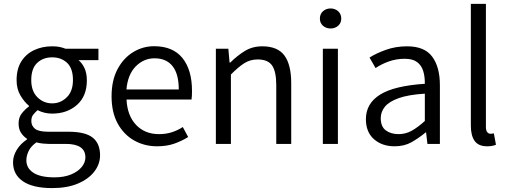

<svg xmlns="http://www.w3.org/2000/svg" viewBox="-20 -733 2587 978"><path d="M246.1 225.1Q147.9 225.1 97.2 190.7Q46.4 156.2 46.4 93.8Q46.4 61.5 65.2 30.5Q84 -0.5 117.2 -22.5V-26.4Q99.1 -38.1 86.9 -56.9Q74.7 -75.7 74.7 -104.5Q74.7 -135.3 91.8 -156.5Q108.9 -177.7 127.4 -190.4V-194.3Q103.5 -213.9 84 -246.8Q64.5 -279.8 64.5 -325.2Q64.5 -381.8 88.6 -420.2Q112.8 -458.5 154.1 -477.8Q195.3 -497.1 245.6 -497.1Q268.1 -497.1 284.2 -493.7Q300.3 -490.2 313.5 -484.9H481.4V-426.8H379.9Q398.4 -411.6 410.4 -386Q422.4 -360.4 422.4 -323.2Q422.4 -243.2 372.1 -198.7Q321.8 -154.3 245.6 -154.3Q206.1 -154.3 171.4 -171.9Q158.2 -160.2 148.9 -148.4Q139.6 -136.7 139.6 -116.2Q139.6 -92.8 158 -77.4Q176.3 -62 226.1 -62H328.1Q414.1 -62 451.9 -32.2Q489.7 -2.4 489.7 58.1Q489.7 102.5 460.7 140.6Q431.6 178.7 377.2 201.9Q322.8 225.1 246.1 225.1ZM257.3 170.4Q306.2 170.4 341.6 155.8Q377 141.1 396 117.9Q415 94.7 415 68.8Q415 34.2 389.9 17.1Q364.7 0 314.9 0H228Q214.8 0 198.5 -1.7Q182.1 -3.4 165.5 -7.8Q138.2 11.2 126.2 35.6Q114.3 60.1 114.3 83.5Q114.3 123.5 150.1 147Q186 170.4 257.3 170.4ZM245.6 -206.5Q288.6 -206.5 320.1 -237.3Q351.6 -268.1 351.6 -325.2Q351.6 -384.8 321.8 -412.8Q292 -440.9 245.6 -440.9Q199.2 -440.9 169.2 -412.4Q139.2 -383.8 139.2 -325.2Q139.2 -268.6 170.7 -237.5Q202.1 -206.5 245.6 -206.5Z M780.3 12.2Q715.8 12.2 663.1 -17.6Q610.4 -47.4 579.3 -104.2Q548.3 -161.1 548.3 -242.2Q548.3 -323.2 578.4 -380.1Q608.4 -437 658 -467.3Q707.5 -497.6 765.1 -497.6Q860.8 -497.6 909.4 -437.3Q958 -377 958 -270Q958 -257.8 957.5 -246.6Q957 -235.4 955.6 -226.1H624.5Q628.4 -144 673.1 -96.9Q717.8 -49.8 789.6 -49.8Q824.7 -49.8 854.5 -59.1Q884.3 -68.4 911.1 -85.9L938.5 -35.2Q907.7 -15.6 868.9 -1.7Q830.1 12.2 780.3 12.2ZM624 -277.3H890.6Q890.6 -356.4 858.9 -396.2Q827.1 -436 767.1 -436Q712.4 -436 671.6 -395Q630.9 -354 624 -277.3Z M1079.6 0V-484.9H1143.1L1149.4 -414.6H1153.3Q1188 -449.2 1226.8 -473.1Q1265.6 -497.1 1315.9 -497.1Q1394.5 -497.1 1429 -450Q1463.4 -402.8 1463.4 -309.6V0H1387.2V-299.3Q1387.2 -368.7 1366 -399.4Q1344.7 -430.2 1292.5 -430.2Q1254.4 -430.2 1224.1 -410.9Q1193.8 -391.6 1156.2 -353.5V0Z M1624.5 0V-484.9H1701.2V0ZM1664.1 -587.9Q1641.1 -587.9 1625.2 -601.8Q1609.4 -615.7 1609.4 -638.2Q1609.4 -661.6 1625.2 -675.8Q1641.1 -689.9 1664.1 -689.9Q1686.5 -689.9 1702.4 -675.8Q1718.3 -661.6 1718.3 -638.2Q1718.3 -615.7 1702.4 -601.8Q1686.5 -587.9 1664.1 -587.9Z M1989.7 12.2Q1926.3 12.2 1885 -23.9Q1843.8 -60.1 1843.8 -126Q1843.8 -205.6 1915.5 -250.7Q1987.3 -295.9 2144 -306.2Q2144.5 -342.8 2135.7 -371.3Q2127 -399.9 2104.7 -416.7Q2082.5 -433.6 2041.5 -433.6Q1998 -433.6 1959.7 -419.7Q1921.4 -405.8 1893.1 -386.2L1862.3 -439.9Q1895 -460.9 1945.1 -479Q1995.1 -497.1 2053.7 -497.1Q2142.6 -497.1 2181.6 -444.3Q2220.7 -391.6 2220.7 -299.3V0H2157.2L2150.4 -58.6H2148.4Q2113.3 -29.8 2076.4 -8.8Q2039.6 12.2 1989.7 12.2ZM2010.3 -49.8Q2046.4 -49.8 2077.4 -67.1Q2108.4 -84.5 2144 -116.7V-255.9Q2059.1 -250.5 2010.3 -232.9Q1961.4 -215.3 1940.4 -189.2Q1919.4 -163.1 1919.4 -130.9Q1919.4 -87.9 1945.3 -68.8Q1971.2 -49.8 2010.3 -49.8Z M2461.4 12.2Q2417.5 12.2 2397.9 -14.9Q2378.4 -42 2378.4 -92.8V-713.4H2455.1V-86.9Q2455.1 -68.4 2461.7 -60.1Q2468.3 -51.8 2477.5 -51.8Q2481.4 -51.8 2485.1 -52Q2488.8 -52.2 2495.6 -53.7L2506.3 4.4Q2498 7.8 2487.5 10Q2477.1 12.2 2461.4 12.2Z"/></svg>

Font: Varta Light
Style: Regular
Weight: 400
Version: Version 1.004